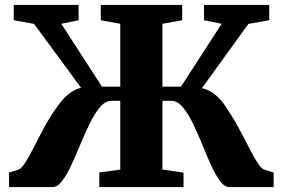

<svg xmlns="http://www.w3.org/2000/svg" viewBox="-20 -763 1153 783"><path d="M17 0V-59.5L54.5 -71Q67.5 -75 83.2 -100Q99 -125 117.5 -161.5Q136 -198 157.5 -238.5Q179 -279 204 -314.5Q220 -339 236.2 -357.2Q252.5 -375.5 270.8 -387.5Q289 -399.5 310.5 -405L119 -665.5L36 -680.5V-743H300.5V-680.5L230 -666L396 -409.5H470.5V-666L391 -680.5V-743H723V-680.5L642.5 -666V-409.5H718L884 -666L812 -680.5V-743H1078V-680.5L993 -665.5L803.5 -403.5Q825.5 -398.5 843.8 -386.8Q862 -375 878.2 -357Q894.5 -339 909.5 -314.5Q933.5 -278.5 955.2 -238Q977 -197.5 995.5 -161Q1014 -124.5 1029.8 -99.8Q1045.5 -75 1059 -71L1096 -59.5V0H916Q895.5 0 876.8 -25.5Q858 -51 840 -91Q822 -131 803.8 -176Q785.5 -221 766 -261Q746.5 -301 725 -326.5Q703.5 -352 678 -352H642.5V-71.5L728.5 -59V0H385V-59.5L470.5 -71.5V-352H435Q410 -352 388.2 -326.5Q366.5 -301 346.8 -261Q327 -221 308.5 -176Q290 -131 271.5 -91Q253 -51 233.8 -25.5Q214.5 0 193.5 0Z"/></svg>

Font: Merriweather 36pt Black
Style: Regular
Weight: 900
Version: Version 2.100